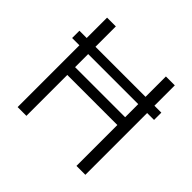

<svg xmlns="http://www.w3.org/2000/svg" viewBox="-171 -890 1073 1073"><g transform="rotate(45 365.5 -353.5)"><path d="M689.5 -488.3H634.8V0H564.5V-323.2H168.9V0H99.6V-488.3H42V-545.9H99.6V-707H168.9V-545.9H564.5V-707H634.8V-545.9H689.5ZM564.5 -384.8V-488.3H168.9V-384.8Z"/></g></svg>

Font: Pretendard JP Light
Style: Regular
Weight: 300
Designer: Base glyphs from Inter by Rasmus Andersson; Hangeul glyphs from Noto Sans CJK(Source Han Sans) by Jang Soo-young and Kan
Foundry: Kil Hyung-jin
Version: Version 1.309